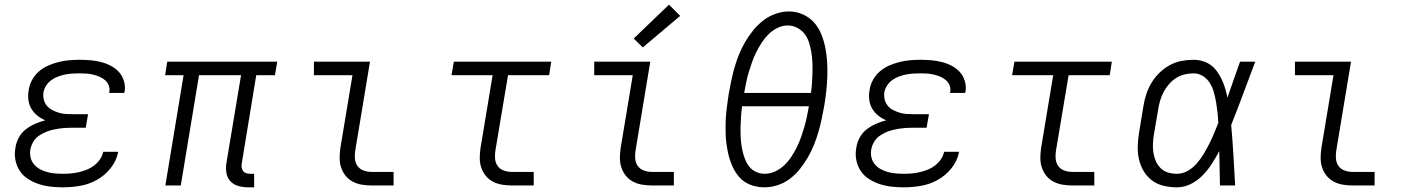

<svg xmlns="http://www.w3.org/2000/svg" viewBox="-20 -794 6040 822"><path d="M250 8Q223 8 196.5 5Q170 2 146 -6Q122 -14 100.5 -27.5Q79 -41 65 -62Q51 -83 46 -109Q41 -135 46 -161Q49 -183 60 -204Q71 -225 89.5 -239.5Q108 -254 129.5 -263.5Q151 -273 174 -279Q155 -287 139.5 -299.5Q124 -312 114 -329Q104 -346 101.5 -367Q99 -388 103 -409Q106 -431 117.5 -452Q129 -473 147 -488.5Q165 -504 187 -513.5Q209 -523 231 -528.5Q253 -534 275.5 -536Q298 -538 320 -538Q344 -538 367 -536Q390 -534 412 -528.5Q434 -523 454 -512.5Q474 -502 488.5 -486.5Q503 -471 510 -449Q517 -427 514 -404Q513 -402 512.5 -399.5Q512 -397 512 -396H447Q448 -397 448 -398Q448 -399 448 -400Q451 -415 445.5 -428.5Q440 -442 429.5 -451Q419 -460 406 -465.5Q393 -471 379 -474.5Q365 -478 350 -479Q335 -480 320 -480Q305 -480 289.5 -479Q274 -478 259 -475Q244 -472 229 -466.5Q214 -461 200.5 -451.5Q187 -442 178 -428Q169 -414 166 -399Q164 -383 167.5 -368Q171 -353 180.5 -341.5Q190 -330 203.5 -323Q217 -316 231.5 -311.5Q246 -307 262 -306Q278 -305 294 -305H357L347 -247H285Q267 -247 250 -245.5Q233 -244 215 -240.5Q197 -237 180 -230.5Q163 -224 147.5 -213.5Q132 -203 122.5 -187Q113 -171 110 -154Q107 -136 111 -119.5Q115 -103 125.5 -90.5Q136 -78 150.5 -70Q165 -62 181.5 -57.5Q198 -53 215 -51.5Q232 -50 250 -50Q267 -50 284 -51.5Q301 -53 318 -57Q335 -61 351.5 -67.5Q368 -74 382.5 -85Q397 -96 407.5 -111Q418 -126 422 -144H486Q479 -106 454 -74.5Q429 -43 395 -24Q361 -5 323.5 1.5Q286 8 250 8Z M1042 8Q1021 8 1001 2.5Q981 -3 967 -17.5Q953 -32 949.5 -52.5Q946 -73 949 -94L1012 -472H832L754 0H688L766 -472H687L696 -530H1167L1157 -472H1077L1015 -94Q1013 -85 1014.5 -76.5Q1016 -68 1021 -61.5Q1026 -55 1034.5 -52.5Q1043 -50 1052 -50H1068V8Z M1571 0Q1549 0 1528.5 -3.5Q1508 -7 1490 -16.5Q1472 -26 1459.5 -41.5Q1447 -57 1440.5 -76.5Q1434 -96 1434 -117Q1434 -138 1437 -159L1489 -472H1324V-530H1564L1501 -150Q1498 -132 1499.5 -114.5Q1501 -97 1510.5 -83.5Q1520 -70 1536.5 -64Q1553 -58 1571 -58H1665V0Z M2171 0Q2149 0 2128.5 -3.5Q2108 -7 2090 -16.5Q2072 -26 2059.5 -41.5Q2047 -57 2040.5 -76.5Q2034 -96 2034 -117Q2034 -138 2037 -159L2089 -472H1913L1923 -530H2340L2331 -472H2155L2101 -150Q2098 -132 2099.5 -114.5Q2101 -97 2110.5 -83.5Q2120 -70 2136.5 -64Q2153 -58 2171 -58H2265V0Z M2771 0Q2749 0 2728.5 -3.5Q2708 -7 2690 -16.5Q2672 -26 2659.5 -41.5Q2647 -57 2640.5 -76.5Q2634 -96 2634 -117Q2634 -138 2637 -159L2689 -472H2524V-530H2764L2701 -150Q2698 -132 2699.5 -114.5Q2701 -97 2710.5 -83.5Q2720 -70 2736.5 -64Q2753 -58 2771 -58H2865V0ZM2732 -591 2693 -629 2844 -774 2892 -726Z M3252 8Q3231 8 3211 3Q3191 -2 3174 -12Q3157 -22 3144 -37Q3131 -52 3122 -69Q3113 -86 3106.5 -105Q3100 -124 3096 -144Q3092 -164 3089.5 -184Q3087 -204 3086.5 -225Q3086 -246 3086.5 -267Q3087 -288 3089 -309Q3091 -330 3094 -351Q3097 -372 3100 -393Q3105 -421 3111 -449.5Q3117 -478 3125 -506Q3133 -534 3144 -561Q3155 -588 3170 -614Q3185 -640 3204.5 -664Q3224 -688 3248 -706.5Q3272 -725 3300.5 -735Q3329 -745 3357 -745Q3389 -745 3417 -732.5Q3445 -720 3464.5 -698.5Q3484 -677 3495.5 -649Q3507 -621 3513 -591.5Q3519 -562 3521 -531Q3523 -500 3522 -468Q3521 -436 3517.5 -404.5Q3514 -373 3509 -342Q3504 -314 3498 -285.5Q3492 -257 3484 -229.5Q3476 -202 3465 -174.5Q3454 -147 3439 -121Q3424 -95 3405 -71Q3386 -47 3361.5 -28.5Q3337 -10 3308.5 -1Q3280 8 3252 8ZM3166 -396H3452Q3455 -418 3456.5 -440.5Q3458 -463 3458.5 -485Q3459 -507 3458 -528.5Q3457 -550 3453.5 -571Q3450 -592 3443.5 -612.5Q3437 -633 3424.5 -649Q3412 -665 3393 -675Q3374 -685 3352 -685Q3330 -685 3308.5 -674.5Q3287 -664 3270 -647Q3253 -630 3240.5 -610.5Q3228 -591 3217.5 -570Q3207 -549 3199.5 -527.5Q3192 -506 3185.5 -484.5Q3179 -463 3174.5 -440.5Q3170 -418 3166 -396ZM3254 -50Q3277 -50 3298.5 -60Q3320 -70 3337.5 -86.5Q3355 -103 3368 -123Q3381 -143 3391.5 -164Q3402 -185 3409.5 -206.5Q3417 -228 3423.5 -250Q3430 -272 3434.5 -294Q3439 -316 3443 -339H3157Q3154 -317 3152.5 -295Q3151 -273 3150.5 -251Q3150 -229 3151 -207.5Q3152 -186 3155.5 -165Q3159 -144 3165.5 -124Q3172 -104 3183 -87Q3194 -70 3213 -60Q3232 -50 3254 -50Z M3850 8Q3823 8 3796.5 5Q3770 2 3746 -6Q3722 -14 3700.5 -27.5Q3679 -41 3665 -62Q3651 -83 3646 -109Q3641 -135 3646 -161Q3649 -183 3660 -204Q3671 -225 3689.5 -239.5Q3708 -254 3729.5 -263.5Q3751 -273 3774 -279Q3755 -287 3739.5 -299.5Q3724 -312 3714 -329Q3704 -346 3701.5 -367Q3699 -388 3703 -409Q3706 -431 3717.5 -452Q3729 -473 3747 -488.5Q3765 -504 3787 -513.5Q3809 -523 3831 -528.5Q3853 -534 3875.5 -536Q3898 -538 3920 -538Q3944 -538 3967 -536Q3990 -534 4012 -528.5Q4034 -523 4054 -512.5Q4074 -502 4088.5 -486.5Q4103 -471 4110 -449Q4117 -427 4114 -404Q4113 -402 4112.5 -399.5Q4112 -397 4112 -396H4047Q4048 -397 4048 -398Q4048 -399 4048 -400Q4051 -415 4045.5 -428.5Q4040 -442 4029.5 -451Q4019 -460 4006 -465.5Q3993 -471 3979 -474.5Q3965 -478 3950 -479Q3935 -480 3920 -480Q3905 -480 3889.5 -479Q3874 -478 3859 -475Q3844 -472 3829 -466.5Q3814 -461 3800.5 -451.5Q3787 -442 3778 -428Q3769 -414 3766 -399Q3764 -383 3767.5 -368Q3771 -353 3780.5 -341.5Q3790 -330 3803.5 -323Q3817 -316 3831.5 -311.5Q3846 -307 3862 -306Q3878 -305 3894 -305H3957L3947 -247H3885Q3867 -247 3850 -245.5Q3833 -244 3815 -240.5Q3797 -237 3780 -230.5Q3763 -224 3747.5 -213.5Q3732 -203 3722.5 -187Q3713 -171 3710 -154Q3707 -136 3711 -119.5Q3715 -103 3725.5 -90.5Q3736 -78 3750.5 -70Q3765 -62 3781.5 -57.5Q3798 -53 3815 -51.5Q3832 -50 3850 -50Q3867 -50 3884 -51.5Q3901 -53 3918 -57Q3935 -61 3951.5 -67.5Q3968 -74 3982.5 -85Q3997 -96 4007.5 -111Q4018 -126 4022 -144H4086Q4079 -106 4054 -74.5Q4029 -43 3995 -24Q3961 -5 3923.5 1.5Q3886 8 3850 8Z M4571 0Q4549 0 4528.5 -3.5Q4508 -7 4490 -16.5Q4472 -26 4459.5 -41.5Q4447 -57 4440.5 -76.5Q4434 -96 4434 -117Q4434 -138 4437 -159L4489 -472H4313L4323 -530H4740L4731 -472H4555L4501 -150Q4498 -132 4499.5 -114.5Q4501 -97 4510.5 -83.5Q4520 -70 4536.5 -64Q4553 -58 4571 -58H4665V0Z M5019 8Q4990 8 4962 1.5Q4934 -5 4912 -21.5Q4890 -38 4876 -62Q4862 -86 4856 -113Q4850 -140 4851 -169.5Q4852 -199 4857 -228L4875 -338Q4879 -364 4887 -389Q4895 -414 4909 -438Q4923 -462 4943 -481.5Q4963 -501 4987 -514.5Q5011 -528 5037.5 -533Q5064 -538 5090 -538Q5110 -538 5130 -532Q5150 -526 5165.5 -514Q5181 -502 5192 -486Q5203 -470 5211.5 -452Q5220 -434 5225.5 -414.5Q5231 -395 5235 -376Q5248 -414 5261.5 -452.5Q5275 -491 5289 -530H5354Q5328 -462 5303 -394Q5278 -326 5251 -259Q5257 -194 5260.5 -129.5Q5264 -65 5268 0H5203Q5202 -37 5201.5 -73.5Q5201 -110 5200 -147Q5185 -119 5168 -92.5Q5151 -66 5128.5 -43Q5106 -20 5077.5 -6Q5049 8 5019 8ZM5019 -50Q5043 -50 5065 -62.5Q5087 -75 5103.5 -94Q5120 -113 5133 -134.5Q5146 -156 5157 -178Q5168 -200 5177.5 -222.5Q5187 -245 5196 -268Q5195 -290 5192.5 -312Q5190 -334 5186.5 -355.5Q5183 -377 5177 -398.5Q5171 -420 5160 -438Q5149 -456 5130.5 -468Q5112 -480 5090 -480Q5071 -480 5052 -475.5Q5033 -471 5016 -460.5Q4999 -450 4985.5 -434.5Q4972 -419 4962.5 -401.5Q4953 -384 4947.5 -365.5Q4942 -347 4939 -328L4920 -218Q4917 -199 4916 -179Q4915 -159 4918 -140Q4921 -121 4928.5 -104Q4936 -87 4949 -74Q4962 -61 4980.5 -55.5Q4999 -50 5019 -50Z M5771 0Q5749 0 5728.5 -3.5Q5708 -7 5690 -16.5Q5672 -26 5659.5 -41.5Q5647 -57 5640.5 -76.5Q5634 -96 5634 -117Q5634 -138 5637 -159L5689 -472H5524V-530H5764L5701 -150Q5698 -132 5699.5 -114.5Q5701 -97 5710.5 -83.5Q5720 -70 5736.5 -64Q5753 -58 5771 -58H5865V0Z"/></svg>

Font: Iosevka Curly LtExObl
Style: Regular
Weight: 300
Width: 7
Italic angle: -9°
Monospace: yes
Designer: Belleve Invis
Foundry: Belleve Invis
Version: Version 11.1.0; ttfautohint (v1.8.3)